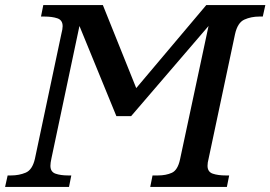

<svg xmlns="http://www.w3.org/2000/svg" viewBox="-41 -734 1062 754"><path d="M-21 0 -11 -45H2Q34 -45 60 -56Q86 -67 96 -110L200 -601Q205 -620 205 -631Q205 -655 184.5 -662Q164 -669 133 -669H120L129 -714H363L494 -388L769 -714H1001L991 -669H978Q945 -669 918.5 -657Q892 -645 882 -600L778 -110Q774 -95 774 -83Q774 -59 794.5 -52Q815 -45 846 -45H859L850 0H549L558 -45H579Q611 -45 634 -55.5Q657 -66 666 -108L778 -632L474 -278H416L271 -632L161 -112Q157 -94 157 -83Q157 -59 177 -52Q197 -45 227 -45H239L230 0Z"/></svg>

Font: Noto Serif Medium
Style: Italic
Weight: 500
Italic angle: -12°
Designer: Monotype Design Team
Foundry: Monotype Imaging Inc.
Version: Version 2.014; ttfautohint (v1.8.4.7-5d5b)